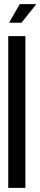

<svg xmlns="http://www.w3.org/2000/svg" viewBox="-20 -910 196 930"><path d="M20 0V-735H103V0ZM24 -800 75.5 -890H156L84 -800Z"/></svg>

Font: League Gothic Condensed
Style: Regular
Weight: 400
Width: 3
Designer: The League of Moveable Type
Version: Version 2.001